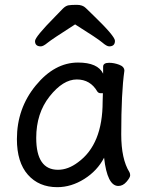

<svg xmlns="http://www.w3.org/2000/svg" viewBox="-20 -751 615 795"><path d="M220 -48Q262 -48 303 -79Q405 -153 405 -330L406 -365H397Q388 -365 383 -372Q354 -422 298 -422Q241 -422 185.5 -352Q130 -282 130 -180Q130 -48 220 -48ZM217 24Q141 24 95.5 -27.5Q50 -79 50 -175Q50 -302 128 -397Q206 -492 303 -492Q385 -492 407 -446V-475Q407 -491 432 -491Q452 -491 473.5 -483Q495 -475 495 -458Q482 -368 482 -195Q482 -92 516 -38Q519 -32 519 -25Q519 -16 504 1.5Q489 19 470 19Q424 19 411 -98Q383 -44 329 -10Q275 24 217 24ZM432 -559Q422 -559 403.5 -575Q385 -591 291 -650Q194 -588 176.5 -573.5Q159 -559 149 -559Q125 -559 125 -581Q125 -598 208 -682Q228 -703 240 -715Q252 -727 263.5 -729Q275 -731 298 -731Q322 -731 335 -718Q348 -705 368 -686Q456 -601 456 -582Q456 -559 432 -559Z"/></svg>

Font: LXGW WenKai Lite Medium
Style: Regular
Weight: 500
Designer: LXGW / Fontworks Inc.
Foundry: LXGW / Fontworks Inc.
Version: Version 1.511; March 25, 2025